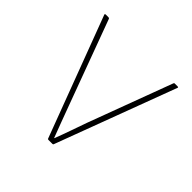

<svg xmlns="http://www.w3.org/2000/svg" viewBox="-132 -596 712 712"><g transform="rotate(45 224.0 -239.5)"><path d="M214 0Q211 0 210 -2L32 -475Q31 -479 36 -479H50Q54 -479 55 -476L178 -143Q189 -112 201 -81Q213 -50 224 -20H225Q237 -51 248 -82.5Q259 -114 270 -145L393 -475Q394 -479 397 -479H412Q418 -479 416 -475L239 -2Q238 0 235 0Z"/></g></svg>

Font: Sofia Sans Semi Condensed Thin
Style: Regular
Weight: 250
Version: Version 4.100